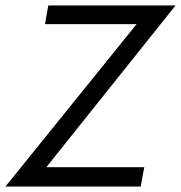

<svg xmlns="http://www.w3.org/2000/svg" viewBox="-57 -680 660 700"><path d="M456 0H-37L441 -592H107L119 -660H583L112 -70.5H469Z"/></svg>

Font: Lucymar Sans
Style: Italic
Weight: 400
Italic angle: -10°
Foundry: The League of Moveable Type (original font) / Main changes by Cristiano Sobral with portions from Mirco Monsees
Version: Version 2.00;August 30, 2020;FontCreator 13.0.0.2681 64-bit